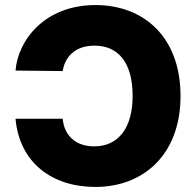

<svg xmlns="http://www.w3.org/2000/svg" viewBox="-20 -737 784 767"><path d="M230.5 -262.7H42C57.6 -88.9 185.5 9.8 361.3 9.8C551.8 9.8 701.2 -118.2 701.2 -353.5C701.2 -587.9 555.7 -716.8 361.3 -716.8C158.2 -716.8 51.8 -576.2 42 -455.1L230.5 -453.1C240.2 -515.6 286.1 -554.7 357.4 -554.7C453.1 -554.7 509.8 -486.3 509.8 -353.5C509.8 -227.5 454.1 -152.3 356.4 -152.3C281.2 -152.3 236.3 -196.3 230.5 -262.7Z"/></svg>

Font: Pretendard Black
Style: Regular
Weight: 900
Designer: Base glyphs from Inter by Rasmus Andersson; Hangeul glyphs from Noto Sans CJK(Source Han Sans) by Jang Soo-young and Kan
Foundry: Kil Hyung-jin
Version: Version 1.309;Glyphs 3.2 (3225)